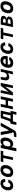

<svg xmlns="http://www.w3.org/2000/svg" viewBox="3830 -4418 740 8440"><g transform="rotate(-90 4200.0 -198.0)"><path d="M248 12Q186.8 12 143 -13.3Q99.2 -38.6 75.7 -85.2Q52.2 -131.8 52.2 -194.4Q52.2 -269.6 74.5 -333.8Q96.8 -398 138.2 -446.1Q179.6 -494.2 236.9 -521.1Q294.2 -548 364.8 -548Q425.6 -548 468.5 -523.6Q511.4 -499.2 534 -453.1Q556.6 -407 556.6 -342.4L419.8 -335.2Q419.8 -383.8 401.1 -406.1Q382.4 -428.4 341.6 -428.4Q311.6 -428.4 284.6 -411.8Q257.6 -395.2 237 -365.3Q216.4 -335.4 204.7 -296Q193 -256.6 193 -210.4Q193 -160.2 213.8 -133.9Q234.6 -107.6 274.2 -107.6Q315.6 -107.6 346.6 -132.8Q377.6 -158 394.2 -206L527 -198.8Q497.8 -101.6 424.8 -44.8Q351.8 12 248 12Z M844.8 12Q745.4 12 691.2 -40.3Q637 -92.6 637 -183.6Q637 -257 657.1 -322.7Q677.2 -388.4 716.7 -439.2Q756.2 -490 815.9 -519Q875.6 -548 955.2 -548Q1055.6 -548 1109.3 -495.9Q1163 -443.8 1163 -351.8Q1163 -278.4 1142.9 -212.7Q1122.8 -147 1083.3 -96.5Q1043.8 -46 984.1 -17Q924.4 12 844.8 12ZM865.2 -107.6Q908.8 -107.6 944.1 -137.5Q979.4 -167.4 1000.2 -218.3Q1021 -269.2 1021 -333Q1021 -383.4 999.5 -405.9Q978 -428.4 934.8 -428.4Q891.2 -428.4 855.9 -398.5Q820.6 -368.6 799.8 -317.4Q779 -266.2 779 -202.4Q779 -151.6 800.8 -129.6Q822.6 -107.6 865.2 -107.6Z M1384.6 0 1474.4 -424.8H1293.2L1316.6 -536H1796.6L1773.2 -424.8H1593L1503.2 0Z M1769.4 150 1915.2 -536H2046L2023.6 -412.4L2012.6 -418.4Q2046.2 -481 2096.7 -514.5Q2147.2 -548 2211.8 -548Q2291.4 -548 2332.9 -497.3Q2374.4 -446.6 2374.4 -358.2Q2374.4 -280.8 2352.3 -213.7Q2330.2 -146.6 2291 -96Q2251.8 -45.4 2200.5 -16.7Q2149.2 12 2091.4 12Q2049.6 12 2018.9 -1.3Q1988.2 -14.6 1970 -41Q1951.8 -67.4 1945.8 -106.8L1962.2 -119.4L1905 150ZM2064.2 -107.6Q2102.2 -107.6 2132.3 -124.7Q2162.4 -141.8 2184.6 -172Q2206.8 -202.2 2218.6 -242.5Q2230.4 -282.8 2230.4 -328.8Q2230.8 -377.6 2209.2 -403Q2187.6 -428.4 2147.4 -428.4Q2112.4 -428.4 2082.8 -411.7Q2053.2 -395 2031.8 -364.8Q2010.4 -334.6 1998.6 -292.7Q1986.8 -250.8 1986.8 -200.4Q1986.8 -154.4 2007.5 -131Q2028.2 -107.6 2064.2 -107.6Z M2389.6 150 2411.8 42.4H2526.2Q2552.4 42.4 2567.9 34.8Q2583.4 27.2 2595 6.4L2618.4 -34H2576.8L2485 -536H2619.8L2696 -106.8L2660 -112L2880.2 -536H3028.2L2700.2 48.4Q2668.6 104 2624.3 127Q2580 150 2518 150Z M2978.6 -36.2 2992.8 -105.2H3020.6Q3052 -105.2 3075.3 -131.4Q3098.6 -157.6 3116.2 -207.2L3230.6 -536H3556.6L3442.8 0H3324.6L3416.2 -430.8H3312.6L3234.6 -202.2Q3209 -124.8 3156.4 -80.5Q3103.8 -36.2 3030.4 -36.2ZM2929 151.8 2982.8 -101.8H3107L3047.2 151.8ZM2961 0 2983.2 -105.2H3524.6L3502.4 0ZM3375 151.8 3429.2 -105.2H3547.4L3493.2 151.8Z M3615.6 0 3728.8 -536.6H3851.8L3738.6 0ZM3688.6 -214.4 3711.2 -319H4101L4078.4 -214.4ZM3948.8 0 4062 -536H4185L4071.8 0Z M4225.4 0 4338.6 -536H4456.8L4383.2 -187.4L4649.6 -536H4774.6L4661.4 0H4544.2L4615.8 -340L4356.4 0Z M5154.4 0 5217.2 -296.6 5252.6 -335.8Q5240 -283.4 5208.8 -243.8Q5177.6 -204.2 5134.4 -182Q5091.2 -159.8 5040.6 -159.8Q4951 -159.8 4911.8 -219.4Q4872.6 -279 4894 -380.2L4927 -536H5045.2L5017.6 -404.2Q5003.8 -340 5023.1 -302.5Q5042.4 -265 5090.6 -265Q5126.6 -265 5157.3 -282Q5188 -299 5209.8 -330.6Q5231.6 -362.2 5240.4 -404.6L5268 -536H5386.2L5272.6 0Z M5647.8 12Q5543.4 12 5492.1 -42.5Q5440.8 -97 5440.8 -188Q5440.8 -264.8 5462.9 -330.6Q5485 -396.4 5526.8 -445.3Q5568.6 -494.2 5627.8 -521.1Q5687 -548 5760.6 -548Q5826.2 -548 5870.5 -524.3Q5914.8 -500.6 5937.6 -456.8Q5960.4 -413 5960.4 -352.8Q5960.4 -319.4 5955.8 -286.5Q5951.2 -253.6 5943.2 -227.6H5562L5581.6 -319.6H5819.2Q5821.2 -328 5822.2 -336.6Q5823.2 -345.2 5823.2 -358Q5823.2 -390 5803.1 -409.2Q5783 -428.4 5740.2 -428.4Q5703.4 -428.4 5673.6 -412.4Q5643.8 -396.4 5622.3 -366.5Q5600.8 -336.6 5589.4 -294.8Q5578 -253 5578 -201.2Q5578 -148.6 5603.9 -128.1Q5629.8 -107.6 5670.2 -107.6Q5709 -107.6 5739.7 -122.4Q5770.4 -137.2 5781.4 -169.6L5921.4 -158.4Q5887.8 -81.4 5823.1 -34.7Q5758.4 12 5647.8 12Z M6248 12Q6186.8 12 6143 -13.3Q6099.2 -38.6 6075.7 -85.2Q6052.2 -131.8 6052.2 -194.4Q6052.2 -269.6 6074.5 -333.8Q6096.8 -398 6138.2 -446.1Q6179.6 -494.2 6236.9 -521.1Q6294.2 -548 6364.8 -548Q6425.6 -548 6468.5 -523.6Q6511.4 -499.2 6534 -453.1Q6556.6 -407 6556.6 -342.4L6419.8 -335.2Q6419.8 -383.8 6401.1 -406.1Q6382.4 -428.4 6341.6 -428.4Q6311.6 -428.4 6284.6 -411.8Q6257.6 -395.2 6237 -365.3Q6216.4 -335.4 6204.7 -296Q6193 -256.6 6193 -210.4Q6193 -160.2 6213.8 -133.9Q6234.6 -107.6 6274.2 -107.6Q6315.6 -107.6 6346.6 -132.8Q6377.6 -158 6394.2 -206L6527 -198.8Q6497.8 -101.6 6424.8 -44.8Q6351.8 12 6248 12Z M6784.6 0 6874.4 -424.8H6693.2L6716.6 -536H7196.6L7173.2 -424.8H6993L6903.2 0Z M7227.4 0 7341.2 -536H7542.8Q7643.2 -536 7688.7 -497.7Q7734.2 -459.4 7719 -387.2Q7709 -337.4 7669.3 -308.9Q7629.6 -280.4 7567 -276.8L7566.8 -277.2Q7639 -273.6 7671.2 -241.4Q7703.4 -209.2 7691.4 -151.8Q7675.8 -78.6 7611.1 -39.3Q7546.4 0 7440.6 0ZM7367.2 -104H7479Q7517.6 -104 7542.5 -120.5Q7567.4 -137 7573.8 -165.6Q7580 -195.2 7561.9 -211.5Q7543.8 -227.8 7505.8 -227.8H7394ZM7413 -317.4H7501.8Q7541 -317.4 7565.6 -332.7Q7590.2 -348 7596 -375.2Q7602.2 -402.6 7583.7 -417.3Q7565.2 -432 7526.6 -432H7437.8Z M8044.8 12Q7945.4 12 7891.2 -40.3Q7837 -92.6 7837 -183.6Q7837 -257 7857.1 -322.7Q7877.2 -388.4 7916.7 -439.2Q7956.2 -490 8015.9 -519Q8075.6 -548 8155.2 -548Q8255.6 -548 8309.3 -495.9Q8363 -443.8 8363 -351.8Q8363 -278.4 8342.9 -212.7Q8322.8 -147 8283.3 -96.5Q8243.8 -46 8184.1 -17Q8124.4 12 8044.8 12ZM8065.2 -107.6Q8108.8 -107.6 8144.1 -137.5Q8179.4 -167.4 8200.2 -218.3Q8221 -269.2 8221 -333Q8221 -383.4 8199.5 -405.9Q8178 -428.4 8134.8 -428.4Q8091.2 -428.4 8055.9 -398.5Q8020.6 -368.6 7999.8 -317.4Q7979 -266.2 7979 -202.4Q7979 -151.6 8000.8 -129.6Q8022.6 -107.6 8065.2 -107.6Z"/></g></svg>

Font: Geist Mono
Style: Italic
Weight: 400
Italic angle: -12°
Monospace: yes
Designer: Basement.studio, Andrés Briganti, Mateo Zaragoza
Foundry: Basement.studio, Vercel, Andrés Briganti, Guido Ferreyra, Mateo Zaragoza
Version: Version 1.500